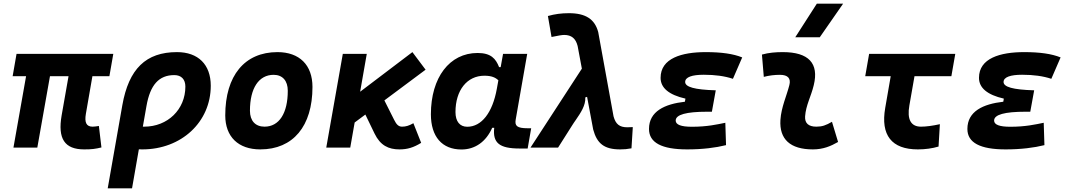

<svg xmlns="http://www.w3.org/2000/svg" viewBox="-20 -815 5899 1060"><path d="M444.8 9.8C485.8 9.8 506.3 7.3 540 -1L525.9 -119.6C511.2 -117.2 501 -115.7 491.2 -115.7C457 -115.7 445.8 -138.2 454.1 -186.5L490.2 -394.5H584L605.5 -517.6H71.3L49.8 -394.5H124L54.2 0H186L255.9 -394.5H358.4L320.3 -178.2C297.9 -49.3 336.4 9.8 444.8 9.8Z M957 -527.3C785.6 -527.3 690.9 -435.1 655.3 -233.9L574.7 224.6H709L746.6 9.3C752.9 9.8 759.3 9.8 765.6 9.8C981.4 9.8 1143.6 -141.1 1143.6 -341.8C1143.6 -458.5 1074.2 -527.3 957 -527.3ZM788.6 -229.5C809.1 -346.7 857.4 -400.4 942.4 -400.4C981 -400.4 1003.4 -377 1003.4 -336.9C1003.4 -210.9 905.8 -115.7 776.4 -115.7C773.9 -115.7 771 -115.7 768.6 -115.7Z M1417 9.8C1598.1 9.8 1705.1 -118.2 1705.1 -335C1705.1 -456.1 1633.3 -527.3 1511.7 -527.3C1330.6 -527.3 1223.6 -397.5 1223.6 -177.7C1223.6 -60.1 1295.4 9.8 1417 9.8ZM1440.4 -115.7C1389.6 -115.7 1359.9 -148.4 1359.9 -203.6C1359.9 -328.1 1408.7 -401.9 1490.7 -401.9C1540 -401.9 1568.8 -369.1 1568.8 -314C1568.8 -189.5 1521 -115.7 1440.4 -115.7Z M1781.2 0H1913.6L1938 -138.7L1997.1 -182.6L2047.9 -77.6C2079.6 -12.2 2124.5 9.8 2185.5 9.8C2229 9.8 2263.2 -0.5 2305.2 -26.4L2262.2 -134.8C2238.3 -121.1 2220.7 -115.7 2199.7 -115.7C2180.7 -115.7 2168.9 -127 2155.8 -153.8L2102.1 -260.7L2329.6 -430.2L2256.8 -527.3L1968.3 -308.6L2004.9 -517.6H1872.6Z M2744.1 -444.3H2735.4C2717.3 -490.7 2690.9 -522.5 2616.7 -522.5C2461.9 -522.5 2358.9 -387.2 2358.9 -184.1C2358.9 -60.5 2420.4 10.3 2527.8 10.3C2603 10.3 2663.6 -32.7 2697.3 -109.4H2708.5C2699.2 -25.9 2737.3 4.9 2848.6 4.9H2893.1L2912.6 -106.9H2894C2833 -106.9 2821.3 -120.6 2827.1 -154.8L2890.6 -517.6H2757.3ZM2654.3 -397C2694.3 -397 2715.8 -386.7 2731.4 -371.6L2723.1 -325.7C2699.2 -191.9 2638.2 -115.2 2559.6 -115.2C2518.6 -115.2 2494.6 -144.5 2494.6 -196.3C2494.6 -316.9 2558.6 -397 2654.3 -397Z M3403.8 9.8C3425.3 9.8 3443.4 8.3 3466.3 3.9L3473.6 -113.3C3458 -112.8 3449.2 -112.3 3442.9 -112.3C3400.4 -112.3 3378.9 -129.4 3367.2 -172.9L3282.7 -637.7C3263.7 -709.5 3212.9 -742.2 3121.1 -742.2C3079.1 -742.2 3042.5 -737.3 3004.9 -726.6L3024.9 -610.8C3062 -618.7 3084 -622.1 3094.7 -622.1C3134.8 -622.1 3158.2 -603 3168.9 -561.5L3192.4 -436L2908.7 0H3061L3137.7 -121.1C3144 -131.8 3151.9 -142.6 3159.2 -153.3C3186 -192.4 3213.9 -233.4 3211.4 -277.3L3221.2 -280.3L3254.9 -100.1C3275.9 -22 3316.4 9.8 3403.8 9.8Z M3773.9 9.8C3858.9 9.8 3931.6 0.5 3988.3 -13.7L3984.4 -137.2C3938.5 -127.9 3884.3 -115.2 3799.8 -115.2C3740.2 -115.2 3710.4 -126.5 3710.4 -149.4C3710.4 -182.1 3768.1 -198.2 3884.8 -198.2H3910.2L3931.6 -316.4C3813.5 -319.8 3762.7 -335 3762.7 -362.3C3762.7 -389.6 3801.3 -402.3 3865.2 -402.3C3928.2 -402.3 3981 -395 4026.4 -379.9L4077.6 -498C4028.3 -518.1 3961.9 -527.3 3876.5 -527.3C3744.1 -527.3 3627 -493.7 3627 -385.3C3627 -329.6 3672.9 -291.5 3764.2 -270.5L3761.2 -253.4C3649.9 -240.7 3563 -200.7 3563 -103C3563 -27.3 3633.3 9.8 3773.9 9.8Z M4573.2 -142.6C4539.6 -123 4519 -115.7 4486.8 -115.7C4443.8 -115.7 4422.4 -134.8 4424.8 -172.4C4429.2 -234.9 4457.5 -281.2 4472.7 -345.2C4502 -465.3 4444.8 -527.3 4301.8 -527.3C4263.2 -527.3 4224.6 -524.4 4186.5 -513.7L4196.8 -390.6C4226.6 -398.4 4256.3 -401.9 4286.1 -401.9C4329.6 -401.9 4347.7 -382.3 4337.9 -345.2C4323.7 -288.1 4293 -222.7 4288.6 -153.3C4281.7 -46.4 4342.8 9.8 4467.8 9.8C4524.9 9.8 4566.9 -8.3 4606.9 -31.2ZM4370.6 -609.4H4505.9L4634.8 -794.9H4489.7Z M5047.4 9.8C5087.9 9.8 5127 4.4 5161.6 -5.9L5168.9 -129.4C5128.9 -120.6 5093.3 -115.7 5064.5 -115.7C5008.8 -115.7 4986.8 -155.8 5000.5 -232.9L5028.8 -394.5H5232.4L5253.9 -517.6H4778.3L4756.8 -394.5H4897.5L4867.2 -219.7C4840.8 -68.8 4902.3 9.8 5047.4 9.8Z M5531.7 9.8C5616.7 9.8 5689.5 0.5 5746.1 -13.7L5742.2 -137.2C5696.3 -127.9 5642.1 -115.2 5557.6 -115.2C5498 -115.2 5468.3 -126.5 5468.3 -149.4C5468.3 -182.1 5525.9 -198.2 5642.6 -198.2H5668L5689.5 -316.4C5571.3 -319.8 5520.5 -335 5520.5 -362.3C5520.5 -389.6 5559.1 -402.3 5623 -402.3C5686 -402.3 5738.8 -395 5784.2 -379.9L5835.4 -498C5786.1 -518.1 5719.7 -527.3 5634.3 -527.3C5502 -527.3 5384.8 -493.7 5384.8 -385.3C5384.8 -329.6 5430.7 -291.5 5522 -270.5L5519 -253.4C5407.7 -240.7 5320.8 -200.7 5320.8 -103C5320.8 -27.3 5391.1 9.8 5531.7 9.8Z"/></svg>

Font: Cascadia Mono PL
Style: Bold Italic
Weight: 700
Italic angle: -10°
Monospace: yes
Designer: Aaron Bell
Foundry: Saja Typeworks
Version: Version 2404.023